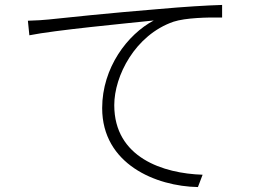

<svg xmlns="http://www.w3.org/2000/svg" viewBox="-20 -735 1040 778"><path d="M93 -651 99 -592C203 -613 488 -640 603 -652C497 -596 394 -461 394 -297C394 -70 612 20 782 23L801 -27C642 -32 443 -96 443 -309C443 -427 527 -593 683 -647C732 -663 821 -665 880 -664V-715C816 -713 731 -708 619 -698C434 -683 231 -662 177 -656C157 -654 130 -652 93 -651Z"/></svg>

Font: Noto Sans TC Light
Style: Regular
Weight: 300
Designer: Ryoko NISHIZUKA 西塚涼子 (kana, bopomofo & ideographs); Paul D. Hunt (Latin, Greek & Cyrillic); Sandoll Communications 산돌커뮤니
Foundry: Adobe
Version: Version 2.004;hotconv 1.0.118;makeotfexe 2.5.65603